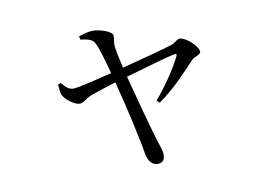

<svg xmlns="http://www.w3.org/2000/svg" viewBox="-68 -656 1136 817"><g transform="rotate(-10 500.0 -248.0)"><path d="M319 -523C352 -519 372 -514 381 -494C393 -471 411 -406 423 -360C351 -342 271 -322 252 -323C230 -324 217 -342 204 -356L192 -350C194 -332 195 -316 199 -306C210 -283 247 -255 270 -255C287 -255 298 -272 327 -283C344 -289 391 -305 434 -318C458 -228 493 -75 505 -1C510 31 525 55 552 55C574 55 583 42 583 19C583 4 572 -28 564 -51C548 -104 513 -232 487 -333C560 -354 665 -385 700 -392C710 -394 714 -393 709 -382C689 -340 643 -269 593 -211L605 -200C678 -251 738 -319 772 -355C785 -368 812 -370 812 -385C812 -407 762 -454 735 -454C724 -454 712 -438 695 -433C664 -423 548 -392 477 -374C468 -411 460 -451 458 -467C456 -488 462 -500 461 -516C461 -533 410 -551 377 -551C356 -551 336 -544 316 -538Z"/></g></svg>

Font: Source Han Serif AKR9
Style: Regular
Weight: 400
Designer: Ryoko NISHIZUKA 西塚涼子 (kana & ideographs); Frank Grießhammer (Latin, Greek & Cyrillic); Sandoll Communications 산돌커뮤니케이션, 
Foundry: Adobe Systems Incorporated
Version: Version 1.005;hotconv 1.0.107;makeotfexe 2.5.65593